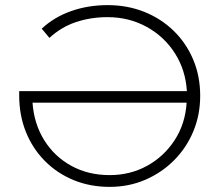

<svg xmlns="http://www.w3.org/2000/svg" viewBox="-20 -725 856 750"><path d="M408 5Q332 5 267.5 -21.5Q203 -48 155 -96.5Q107 -145 81 -210Q55 -275 55 -352V-369H710Q705 -451 663.5 -516.5Q622 -582 553 -620Q484 -658 400 -658Q335 -658 277.5 -639Q220 -620 173 -577L143 -613Q191 -658 257.5 -681.5Q324 -705 400 -705Q478 -705 544 -678.5Q610 -652 659 -604Q708 -556 735 -491.5Q762 -427 762 -351Q762 -276 735 -211.5Q708 -147 659.5 -98.5Q611 -50 547 -22.5Q483 5 408 5ZM709 -324H107Q113 -241 153 -177Q193 -113 259 -77Q325 -41 408 -41Q489 -41 555 -77.5Q621 -114 662.5 -178Q704 -242 709 -324Z"/></svg>

Font: Montserrat Light
Style: Regular
Weight: 300
Designer: Julieta Ulanovsky
Foundry: Julieta Ulanovsky
Version: Version 9.000; ttfautohint (v1.8.4.7-5d5b)